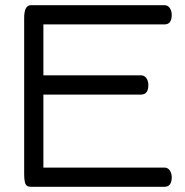

<svg xmlns="http://www.w3.org/2000/svg" viewBox="-20 -719 712 739"><path d="M73 -51V-650Q73 -699 99 -699H613Q626 -699 633.5 -688Q641 -677 641 -662Q641 -625 613 -625H147V-429H523Q536 -429 543.5 -418Q551 -407 551 -392Q551 -355 523 -355H147V-74H613Q626 -74 633.5 -63Q641 -52 641 -37Q641 0 613 0H99Q82 0 77.5 -12Q73 -24 73 -51Z"/></svg>

Font: Happy Monkey
Style: Regular
Weight: 400
Version: Version 1.001